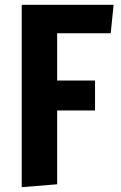

<svg xmlns="http://www.w3.org/2000/svg" viewBox="-20 -770 500 796"><path d="M70 6V-750H451L439 -632H217V-436H374V-312H217V-6Z"/></svg>

Font: Francois One
Style: Regular
Weight: 400
Designer: Vernon Adams
Foundry: Vernon Adams
Version: Version 2.000